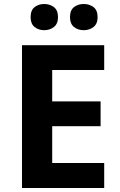

<svg xmlns="http://www.w3.org/2000/svg" viewBox="-20 -940 600 960"><path d="M501 0H90V-714H501V-590H241V-433H483V-309H241V-125H501ZM133 -854Q133 -889 153 -904.5Q173 -920 201 -920Q229 -920 249.5 -904.5Q270 -889 270 -854Q270 -821 249.5 -805Q229 -789 201 -789Q173 -789 153 -805Q133 -821 133 -854ZM330 -854Q330 -889 350 -904.5Q370 -920 399 -920Q427 -920 447.5 -904.5Q468 -889 468 -854Q468 -821 447.5 -805Q427 -789 399 -789Q370 -789 350 -805Q330 -821 330 -854Z"/></svg>

Font: Noto Sans Bengali UI
Style: Bold
Weight: 700
Designer: Jelle Bosma - Monotype Design Team
Foundry: Monotype Imaging Inc.
Version: Version 2.003; ttfautohint (v1.8.4.7-5d5b)